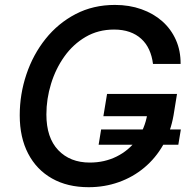

<svg xmlns="http://www.w3.org/2000/svg" viewBox="-20 -758 784 788"><path d="M343.8 10.3Q256.8 10.3 193.4 -25.6Q129.9 -61.5 95.5 -127.7Q61 -193.8 61 -284.7Q61 -371.6 88.4 -452.9Q115.7 -534.2 167 -598.4Q218.3 -662.6 290.3 -700.2Q362.3 -737.8 451.7 -737.8Q510.7 -737.8 560.3 -720.2Q609.9 -702.6 646 -670.7Q682.1 -638.7 701.9 -594.2Q721.7 -549.8 721.2 -495.6H607.9Q604 -527.8 592 -554Q580.1 -580.1 559.8 -598.6Q539.6 -617.2 511.5 -627Q483.4 -636.7 448.2 -636.7Q383.3 -636.7 331.8 -606.7Q280.3 -576.7 244.4 -526.4Q208.5 -476.1 189.5 -414.1Q170.4 -352.1 170.4 -288.1Q170.4 -192.9 219 -141.8Q267.6 -90.8 348.6 -90.8Q408.7 -90.8 458.5 -115.5Q508.3 -140.1 541.5 -185.1Q574.7 -230 584.5 -289.1L612.3 -281.2H404.3L419.4 -372.6H706.5L692.4 -285.6Q680.7 -217.8 649.7 -163.3Q618.7 -108.9 572.3 -70.1Q525.9 -31.2 467.5 -10.5Q409.2 10.3 343.8 10.3ZM384.8 -164.1 395 -226.6H722.2L711.9 -164.1Z"/></svg>

Font: Inter 18pt Medium
Style: Italic
Weight: 500
Italic angle: -9.3988°
Designer: Rasmus Andersson
Foundry: rsms
Version: Version 4.001;git-66647c0bb